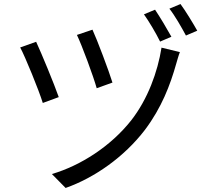

<svg xmlns="http://www.w3.org/2000/svg" viewBox="-20 -874 1040 951"><path d="M438 -727 361 -701C386 -649 443 -495 459 -437L537 -465C520 -521 460 -680 438 -727ZM871 -616 780 -638C761 -518 712 -383 630 -278C529 -150 380 -54 237 -12L305 57C447 7 595 -96 698 -231C780 -340 823 -452 853 -559C858 -575 864 -599 871 -616ZM159 -667 80 -639C104 -595 173 -426 192 -364L271 -393C248 -459 185 -611 159 -667ZM748 -826 693 -803C718 -768 753 -709 773 -668L829 -692C808 -730 771 -792 748 -826ZM874 -854 819 -831C846 -797 879 -739 901 -698L957 -722C935 -761 899 -820 874 -854Z"/></svg>

Font: Source Han Sans TC
Style: Regular
Weight: 400
Designer: Ryoko NISHIZUKA 西塚涼子 (kana, bopomofo & ideographs); Paul D. Hunt (Latin, Greek & Cyrillic); Sandoll Communications 산돌커뮤니
Foundry: Adobe
Version: Version 2.002;hotconv 1.0.116;makeotfexe 2.5.65601